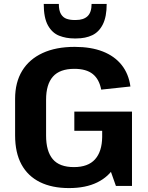

<svg xmlns="http://www.w3.org/2000/svg" viewBox="-20 -949 753 979"><path d="M332 10Q245 10 183.5 -20.5Q122 -51 89.5 -110.5Q57 -170 57 -259V-445Q57 -529 93 -588Q129 -647 197 -678.5Q265 -710 361 -710Q444 -710 504 -686.5Q564 -663 600 -618Q636 -573 645 -508L496 -492Q486 -545 453 -571.5Q420 -598 359 -598Q285 -598 250 -558.5Q215 -519 215 -441V-258Q215 -178 249 -137.5Q283 -97 357 -97Q429 -97 464.5 -136.5Q500 -176 501 -250L597 -227Q597 -155 566 -101.5Q535 -48 476 -19Q417 10 332 10ZM501 -199V-345L550 -282H359V-380H653V-1H571ZM358 -753Q317 -753 281.5 -767Q246 -781 224.5 -819.5Q203 -858 203 -929H280Q280 -895 291 -877Q302 -859 320 -853Q338 -847 358 -847H367Q406 -847 426.5 -866.5Q447 -886 447 -929H524Q524 -864 504.5 -825Q485 -786 450.5 -769.5Q416 -753 369 -753Z"/></svg>

Font: Pathway Extreme
Style: Bold
Weight: 700
Designer: Eduardo Rodriguez Tunni
Foundry: Eduardo Rodriguez Tunni
Version: Version 1.001;gftools[0.9.26]